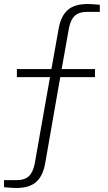

<svg xmlns="http://www.w3.org/2000/svg" viewBox="-20 -736 537 956"><path d="M62 200Q38 200 0 196V161H61Q103 161 124 141Q145 121 153 78L229 -352H64V-392H236L272 -593Q283 -656 317 -686Q351 -716 416 -716Q439 -716 477 -712V-677H416Q373 -677 352 -657Q331 -637 323 -594L287 -392H453V-352H280L205 77Q194 140 160 170Q126 200 62 200Z"/></svg>

Font: Creato Display Light
Style: Regular
Weight: 300
Version: Version 1.000